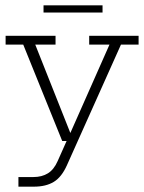

<svg xmlns="http://www.w3.org/2000/svg" viewBox="-20 -528 539 719"><path d="M107 171H49V135H105Q137 135 159.5 121Q182 107 196 75L233 -8L242 0H213L67 -361H1V-394H188V-361H112L249 -16L239 -20L390 -361H314V-394H499V-361H433L231 90Q211 135 181.5 153Q152 171 107 171ZM143 -481V-508H364V-481Z"/></svg>

Font: Rokkitt SemiBold ExtraLight
Style: Regular
Weight: 250
Version: Version 3.103